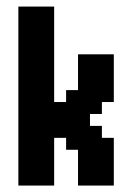

<svg xmlns="http://www.w3.org/2000/svg" viewBox="-20 -576 410 596"><path d="M185.2 -148.1H148.1V0H37V-555.6H148.1V-259.3H185.2V-296.3H222.2V-407.4H333.3V-259.3H296.3V-222.2H259.3V-185.2H296.3V-148.1H333.3V0H222.2V-111.1H185.2Z"/></svg>

Font: Jersey 15
Style: Regular
Weight: 400
Designer: Sarah Cadigan-Fried
Version: Version 1.001; ttfautohint (v1.8.4.7-5d5b)